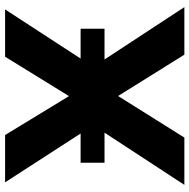

<svg xmlns="http://www.w3.org/2000/svg" viewBox="-15 -730 745 755"><g transform="rotate(-90 357.5 -352.5)"><path d="M8 0 265 -393V-323L18 -705H204L363 -444H351L512 -705H698L450 -324V-392L707 0H520L351 -271H364L194 0ZM95 -314V-408H622V-314Z"/></g></svg>

Font: Nunito Sans 8pt ExtraBold
Style: Regular
Weight: 800
Version: Version 3.101;gftools[0.9.27]